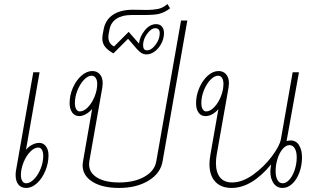

<svg xmlns="http://www.w3.org/2000/svg" viewBox="-20 -916 1563 946"><path d="M219 -151Q219 -112 203.5 -74.5Q188 -37 162.5 -13.5Q137 10 109 10Q84 10 70.5 -7Q57 -24 57 -53Q57 -68 59 -77L144 -560H175L108 -178Q121 -194 139 -203Q157 -212 173 -212Q194 -212 206.5 -195Q219 -178 219 -151ZM193 -148Q193 -167 186.5 -178Q180 -189 169 -189Q149 -189 129 -168.5Q109 -148 96 -116Q83 -84 83 -53Q83 -35 90 -24Q97 -13 109 -13Q128 -13 148 -33.5Q168 -54 180.5 -85.5Q193 -117 193 -148Z M903 -815 781 -121Q771 -62 712 -26Q653 10 567 10Q484 10 435.5 -20.5Q387 -51 387 -102Q387 -107 389 -121L434 -379Q420 -363 403 -353.5Q386 -344 370 -344Q348 -344 335.5 -362Q323 -380 323 -408Q323 -447 339 -483.5Q355 -520 381 -543Q407 -566 435 -566Q458 -566 472 -550Q486 -534 486 -506Q486 -500 484 -484L420 -121Q419 -116 419 -106Q419 -65 458.5 -41Q498 -17 567 -17Q642 -17 692 -45.5Q742 -74 750 -121L872 -815ZM459 -503Q459 -521 451.5 -532Q444 -543 432 -543Q413 -543 393.5 -522.5Q374 -502 361.5 -470.5Q349 -439 349 -408Q349 -389 355.5 -378Q362 -367 373 -367Q393 -367 413 -387.5Q433 -408 446 -440Q459 -472 459 -503Z M788 -753Q788 -727 775.5 -702.5Q763 -678 743 -663Q723 -648 702 -648Q688 -648 677.5 -654.5Q667 -661 655 -674L611 -725L539 -653Q513 -667 498.5 -684.5Q484 -702 484 -728Q484 -733 486 -747L491 -773Q500 -819 537 -843.5Q574 -868 635 -868L706 -867Q733 -867 759 -872Q783 -877 805 -896L818 -875Q794 -856 765 -848Q743 -842 681 -842H627Q582 -842 554.5 -824Q527 -806 520 -773L515 -747Q514 -742 514 -733Q514 -701 542 -687L614 -759L665 -701Q668 -735 693 -766Q718 -797 749 -797Q768 -797 778 -785Q788 -773 788 -753ZM767 -752Q767 -777 745 -777Q725 -777 705 -749.5Q685 -722 685 -694Q685 -668 704 -668Q726 -668 746.5 -695.5Q767 -723 767 -752Z M1468 -141Q1468 -101 1455 -66Q1442 -31 1420 -10.5Q1398 10 1372 10Q1344 10 1328 -13Q1312 -36 1312 -71Q1312 -82 1316 -106Q1220 10 1121 10Q1069 10 1040.5 -21Q1012 -52 1012 -108Q1012 -128 1017 -156L1056 -378Q1042 -362 1025.5 -353Q1009 -344 993 -344Q970 -344 958 -361.5Q946 -379 946 -407Q946 -446 962 -483Q978 -520 1003.5 -543Q1029 -566 1057 -566Q1080 -566 1094 -550Q1108 -534 1108 -506Q1108 -500 1106 -484L1048 -156Q1044 -135 1044 -112Q1044 -67 1064 -42Q1084 -17 1123 -17Q1174 -17 1227.5 -55.5Q1281 -94 1319.5 -145.5Q1358 -197 1364 -230L1422 -560H1453L1392 -221Q1403 -224 1412 -224Q1439 -224 1453.5 -200.5Q1468 -177 1468 -141ZM1081 -503Q1081 -521 1074 -532Q1067 -543 1055 -543Q1036 -543 1016.5 -522.5Q997 -502 984.5 -470.5Q972 -439 972 -408Q972 -389 978.5 -378Q985 -367 996 -367Q1015 -367 1035 -387.5Q1055 -408 1068 -440Q1081 -472 1081 -503ZM1442 -141Q1442 -168 1432.5 -184.5Q1423 -201 1406 -201Q1389 -201 1373 -182.5Q1357 -164 1347.5 -134Q1338 -104 1338 -73Q1338 -46 1347 -29.5Q1356 -13 1373 -13Q1390 -13 1406 -31Q1422 -49 1432 -79Q1442 -109 1442 -141Z"/></svg>

Font: KoHo ExtraLight
Style: Italic
Weight: 275
Italic angle: -10°
Version: Version 1.000; ttfautohint (v1.6)